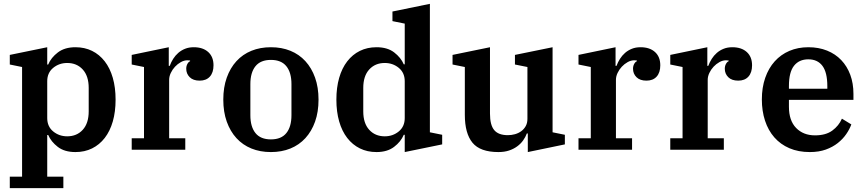

<svg xmlns="http://www.w3.org/2000/svg" viewBox="-20 -780 4504 1000"><path d="M31 140H95V-431L31 -444V-494L226 -534V-444H231Q246 -480 281.5 -507Q317 -534 373 -534Q421 -534 459.5 -515Q498 -496 525.5 -460.5Q553 -425 567.5 -374.5Q582 -324 582 -261Q582 -198 567.5 -147.5Q553 -97 525.5 -61.5Q498 -26 459.5 -7Q421 12 373 12Q316 12 281 -15Q246 -42 231 -77H226V140H310V200H31ZM330 -70Q380 -70 411 -104Q442 -138 442 -200V-322Q442 -384 411 -418Q380 -452 330 -452Q288 -452 257 -426.5Q226 -401 226 -357V-165Q226 -121 257 -95.5Q288 -70 330 -70Z M666 -60H730V-431L666 -444V-494L859 -534V-437H864Q871 -456 882 -473.5Q893 -491 908.5 -504.5Q924 -518 944 -526Q964 -534 989 -534Q1037 -534 1064.5 -509Q1092 -484 1092 -440Q1092 -402 1073 -381Q1054 -360 1020 -360Q986 -360 968 -378Q950 -396 950 -422Q950 -436 956 -447Q962 -458 970 -461V-465Q966 -466 956 -466Q939 -466 922 -456.5Q905 -447 891.5 -432.5Q878 -418 869.5 -400Q861 -382 861 -364V-60H945V0H666Z M1391 -54Q1445 -54 1471.5 -87Q1498 -120 1498 -180V-342Q1498 -402 1471.5 -435Q1445 -468 1391 -468Q1337 -468 1310.5 -435Q1284 -402 1284 -342V-180Q1284 -120 1310.5 -87Q1337 -54 1391 -54ZM1391 12Q1335 12 1289.5 -6.5Q1244 -25 1211.5 -60.5Q1179 -96 1161 -146.5Q1143 -197 1143 -261Q1143 -325 1161 -375.5Q1179 -426 1211.5 -461.5Q1244 -497 1289.5 -515.5Q1335 -534 1391 -534Q1447 -534 1492.5 -515.5Q1538 -497 1570.5 -461.5Q1603 -426 1621 -375.5Q1639 -325 1639 -261Q1639 -197 1621 -146.5Q1603 -96 1570.5 -60.5Q1538 -25 1492.5 -6.5Q1447 12 1391 12Z M1941 12Q1893 12 1854.5 -7Q1816 -26 1788.5 -61.5Q1761 -97 1746.5 -147.5Q1732 -198 1732 -261Q1732 -324 1746.5 -374.5Q1761 -425 1788.5 -460.5Q1816 -496 1854.5 -515Q1893 -534 1941 -534Q1998 -534 2033 -507Q2068 -480 2083 -445H2088V-657L2024 -670V-720L2219 -760V-91L2283 -78V-28L2088 12V-78H2083Q2068 -42 2032.5 -15Q1997 12 1941 12ZM1984 -70Q2026 -70 2057 -95.5Q2088 -121 2088 -165V-357Q2088 -401 2057 -426.5Q2026 -452 1984 -452Q1934 -452 1903 -418Q1872 -384 1872 -322V-200Q1872 -138 1903 -104Q1934 -70 1984 -70Z M2576 12Q2481 12 2441 -36.5Q2401 -85 2401 -182V-431L2337 -444V-494L2532 -534V-188Q2532 -129 2554 -102.5Q2576 -76 2625 -76Q2644 -76 2662 -81Q2680 -86 2694.5 -96.5Q2709 -107 2718 -123Q2727 -139 2727 -161V-431L2662 -444V-494L2858 -534V-91L2922 -78V-28L2729 12V-85H2724Q2717 -66 2704.5 -48.5Q2692 -31 2673.5 -17.5Q2655 -4 2631 4Q2607 12 2576 12Z M2993 -60H3057V-431L2993 -444V-494L3186 -534V-437H3191Q3198 -456 3209 -473.5Q3220 -491 3235.5 -504.5Q3251 -518 3271 -526Q3291 -534 3316 -534Q3364 -534 3391.5 -509Q3419 -484 3419 -440Q3419 -402 3400 -381Q3381 -360 3347 -360Q3313 -360 3295 -378Q3277 -396 3277 -422Q3277 -436 3283 -447Q3289 -458 3297 -461V-465Q3293 -466 3283 -466Q3266 -466 3249 -456.5Q3232 -447 3218.5 -432.5Q3205 -418 3196.5 -400Q3188 -382 3188 -364V-60H3272V0H2993Z M3471 -60H3535V-431L3471 -444V-494L3664 -534V-437H3669Q3676 -456 3687 -473.5Q3698 -491 3713.5 -504.5Q3729 -518 3749 -526Q3769 -534 3794 -534Q3842 -534 3869.5 -509Q3897 -484 3897 -440Q3897 -402 3878 -381Q3859 -360 3825 -360Q3791 -360 3773 -378Q3755 -396 3755 -422Q3755 -436 3761 -447Q3767 -458 3775 -461V-465Q3771 -466 3761 -466Q3744 -466 3727 -456.5Q3710 -447 3696.5 -432.5Q3683 -418 3674.5 -400Q3666 -382 3666 -364V-60H3750V0H3471Z M4198 12Q4138 12 4091.5 -8Q4045 -28 4013 -64.5Q3981 -101 3964.5 -151.5Q3948 -202 3948 -262Q3948 -324 3965.5 -374.5Q3983 -425 4015 -460.5Q4047 -496 4091.5 -515Q4136 -534 4190 -534Q4244 -534 4287.5 -516.5Q4331 -499 4361.5 -467Q4392 -435 4408.5 -390.5Q4425 -346 4425 -291V-260H4089V-224Q4089 -152 4126.5 -113.5Q4164 -75 4225 -75Q4281 -75 4315 -100Q4349 -125 4365 -162L4414 -132Q4405 -107 4387.5 -81.5Q4370 -56 4343.5 -35Q4317 -14 4281 -1Q4245 12 4198 12ZM4089 -318H4289V-331Q4289 -403 4263.5 -437Q4238 -471 4190 -471Q4142 -471 4115.5 -437.5Q4089 -404 4089 -332Z"/></svg>

Font: IBM Plex Serif SmBld
Style: Regular
Weight: 600
Designer: Mike Abbink, Paul van der Laan, Pieter van Rosmalen
Foundry: Bold Monday
Version: Version 3.001